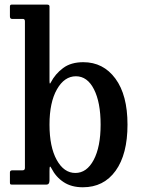

<svg xmlns="http://www.w3.org/2000/svg" viewBox="-20 -800 611 832"><path d="M32.5 -718Q23 -718 23 -729V-771.5Q23 -780 30 -780H184.5Q194.5 -780 194.5 -772V-451.5Q194.5 -440 195.8 -438.2Q197 -436.5 200 -442.5Q219.5 -480 253.5 -505.2Q287.5 -530.5 341 -530.5Q427.5 -530.5 480 -459.5Q532.5 -388.5 532.5 -260Q532.5 -131.5 481 -60Q429.5 11.5 339 11.5Q289.5 11.5 255.8 -10.8Q222 -33 203 -70.5Q198.5 -79.5 196.5 -77.8Q194.5 -76 194.5 -58.5V-18Q194.5 0 181 0H33.5Q27 0 25 -1.5Q23 -3 23 -9.5V-53Q23 -62 34 -62H78Q88 -62 88 -72.5V-707.5Q88 -718 79.5 -718ZM194.5 -260Q194.5 -163.5 225.8 -107Q257 -50.5 306.5 -50.5Q356 -50.5 386 -107Q416 -163.5 416 -260Q416 -356.5 387.2 -413Q358.5 -469.5 309 -469.5Q259 -469.5 226.8 -413Q194.5 -356.5 194.5 -260Z"/></svg>

Font: Besley* Narrow Medium
Style: Regular
Weight: 500
Width: 4
Designer: Owen Earl
Foundry: indestructible type*
Version: Version 3.000; ttfautohint (v1.8.3)